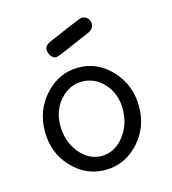

<svg xmlns="http://www.w3.org/2000/svg" viewBox="-99 -720 723 808"><g transform="rotate(-15 262.5 -316.5)"><path d="M57 -216Q57 -309 117.5 -374.5Q178 -440 262 -440Q346 -440 406.5 -374.5Q467 -309 467 -216Q467 -123 406.5 -58.5Q346 6 262 6Q178 6 117.5 -58Q57 -122 57 -216ZM126 -223Q126 -154 166 -104.5Q206 -55 262 -55Q318 -55 358 -104.5Q398 -154 398 -223Q398 -290 357.5 -334.5Q317 -379 262 -379Q207 -379 166.5 -334.5Q126 -290 126 -223ZM153 -546Q153 -556 159 -563Q165 -570 168.5 -571.5Q172 -573 182 -578Q322 -639 331 -639Q344 -639 354.5 -629Q365 -619 365 -604Q365 -580 335 -568Q193 -506 186 -506Q171 -506 162 -519.5Q153 -533 153 -546Z"/></g></svg>

Font: CMU Typewriter Text
Style: Regular
Weight: 500
Monospace: yes
Version: Version 0.7.0